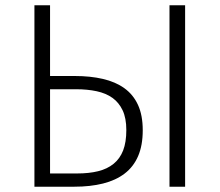

<svg xmlns="http://www.w3.org/2000/svg" viewBox="-20 -705 829 725"><path d="M263 -418Q321 -418 368.5 -407Q416 -396 449.5 -372Q483 -348 501 -309Q519 -270 519 -213Q519 -156 501.5 -115.5Q484 -75 450.5 -49.5Q417 -24 369 -12Q321 0 261 0H110V-685H169V-418ZM169 -50H271Q316 -50 350.5 -58.5Q385 -67 409 -86.5Q433 -106 445 -137Q457 -168 457 -214Q457 -259 443 -288.5Q429 -318 404.5 -335.5Q380 -353 345 -360.5Q310 -368 268 -368H169ZM679 -685V0H620V-685Z"/></svg>

Font: Jldddboxgfspflltxgxzjzlszac
Style: Regular
Weight: 300
Designer: Carrois Corporate & Edenspiekermann
Foundry: Carrois Corporate GbR & Edenspiekermann AG
Version: Version 2.001